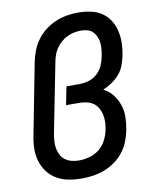

<svg xmlns="http://www.w3.org/2000/svg" viewBox="-85 -817 721 894"><g transform="rotate(-10 275.0 -370.0)"><path d="M230 12Q198 12 168 6.5Q138 1 112 -14Q86 -29 68.5 -52.5Q51 -76 42.5 -105Q34 -134 35 -166Q36 -198 43 -230L107 -560Q112 -586 122 -612Q132 -638 149 -661.5Q166 -685 189.5 -703Q213 -721 239 -732Q265 -743 292 -747.5Q319 -752 346 -752Q376 -752 404.5 -746Q433 -740 456 -725Q479 -710 494 -686.5Q509 -663 515.5 -635.5Q522 -608 521.5 -578.5Q521 -549 515 -519Q510 -496 502 -474Q494 -452 478 -433.5Q462 -415 441.5 -401Q421 -387 399 -378Q425 -365 442.5 -343Q460 -321 469.5 -293.5Q479 -266 478.5 -235.5Q478 -205 472 -174Q467 -148 456.5 -121.5Q446 -95 428.5 -72.5Q411 -50 387 -33Q363 -16 337 -6Q311 4 284 8Q257 12 230 12ZM232 -73Q256 -73 281.5 -80Q307 -87 327.5 -103.5Q348 -120 360 -143.5Q372 -167 377 -191Q381 -210 381.5 -228Q382 -246 378.5 -263Q375 -280 366.5 -295Q358 -310 344.5 -319.5Q331 -329 313 -333Q295 -337 277 -337H216L233 -423H294Q316 -423 338.5 -429.5Q361 -436 378.5 -452Q396 -468 405.5 -489.5Q415 -511 419 -533Q422 -548 423.5 -564Q425 -580 423.5 -595.5Q422 -611 416 -624.5Q410 -638 400 -648.5Q390 -659 374.5 -663Q359 -667 344 -667Q327 -667 310.5 -663.5Q294 -660 278.5 -652.5Q263 -645 249.5 -633Q236 -621 226 -606.5Q216 -592 210.5 -576Q205 -560 202 -544L137 -214Q134 -196 133 -178.5Q132 -161 135.5 -144.5Q139 -128 146.5 -114Q154 -100 167.5 -90.5Q181 -81 197.5 -77Q214 -73 232 -73Z"/></g></svg>

Font: Lode Dark
Style: Bold Italic
Weight: 700
Italic angle: -11°
Monospace: yes
Designer: Belleve Invis
Foundry: Belleve Invis
Version: Version 29.2.0; ttfautohint (v1.8.3)